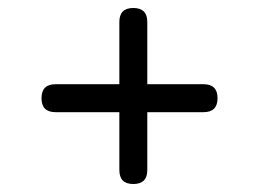

<svg xmlns="http://www.w3.org/2000/svg" viewBox="-20 -573 649 481"><path d="M119 -292Q84 -292 84 -327Q84 -362 119 -362H279V-518Q279 -553 314 -553Q349 -553 349 -518V-362H490Q525 -362 525 -327Q525 -292 490 -292H349V-147Q349 -112 314 -112Q279 -112 279 -147V-292Z"/></svg>

Font: Jura
Style: Bold
Weight: 700
Designer: Daniel Johnson, Alexei Vanyashin
Foundry: Daniel Johnson
Version: Version 5.103